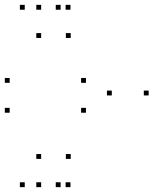

<svg xmlns="http://www.w3.org/2000/svg" viewBox="-21 -760 661 790"><path d="M18.8 -419.2V-439.2H-1.2V-419.2ZM18.8 -296.2V-316.2H-1.2V-296.2ZM332.7 -296.2V-316.2H312.7V-296.2ZM332.7 -419.2V-439.2H312.7V-419.2ZM228.4 -720V-740H208.4V-720ZM80.8 -720V-740H60.8V-720ZM80.8 10V-10H60.8V10ZM228.4 10V-10H208.4V10ZM270 -106.2V-126.2H250V-106.2ZM148.3 -106.2V-126.2H128.3V-106.2ZM148.3 10V-10H128.3V10ZM269 10V-10H249V10ZM590.7 -367.3V-387.3H570.7V-367.3ZM269 -720V-740H249V-720ZM148.3 -720V-740H128.3V-720ZM148.3 -603.8V-623.8H128.3V-603.8ZM270 -603.8V-623.8H250V-603.8ZM439 -367.3V-387.3H419V-367.3Z"/></svg>

Font: Monaspace Neon Dots Var
Style: Regular
Weight: 400
Designer: Riley Cran and the Lettermatic Team
Version: Version 1.100 (Monaspace Neon Dots)